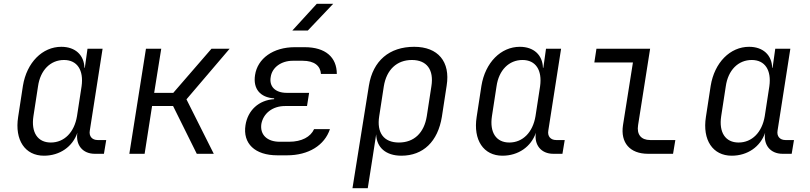

<svg xmlns="http://www.w3.org/2000/svg" viewBox="-20 -805 4240 1005"><path d="M210 10C293 10 360 -37 385 -110C375 -47 412 0 476 0H524L536 -72H491C462 -72 445 -92 450 -121L517 -550H438L424 -450H422C420 -517 374 -560 301 -560C202 -560 120 -478 100 -356L75 -193C56 -72 111 10 210 10ZM246 -59C177 -59 142 -112 155 -197L179 -353C191 -438 244 -491 315 -491C384 -491 419 -438 407 -353L383 -197C369 -112 316 -59 246 -59Z M657 0H737L776 -250H886L1010 0H1099L956 -285L1182 -550H1087L887 -319H787L824 -550H744Z M1510 -645H1591L1724 -785H1638ZM1482 8C1596 8 1679 -45 1707 -129H1624C1606 -89 1560 -63 1493 -63H1444C1378 -63 1340 -100 1348 -156C1358 -211 1406 -250 1472 -250H1587L1598 -319H1481C1421 -319 1388 -352 1397 -402C1404 -452 1452 -487 1513 -487H1564C1626 -487 1657 -460 1660 -418H1743C1743 -505 1684 -558 1575 -558H1523C1410 -558 1328 -499 1315 -412C1304 -341 1341 -295 1415 -290V-286C1334 -281 1277 -227 1265 -150C1250 -54 1314 8 1432 8Z M1825 180H1905L1931 15L1949 -102C1951 -33 2000 10 2081 10C2195 10 2272 -64 2293 -194L2318 -357C2338 -482 2273 -560 2148 -560C2018 -560 1932 -487 1911 -357ZM2068 -59C1989 -59 1951 -110 1965 -197L1989 -353C2003 -440 2057 -491 2136 -491C2214 -491 2252 -440 2238 -353L2214 -197C2200 -109 2147 -59 2068 -59Z M2610 10C2693 10 2760 -37 2785 -110C2775 -47 2812 0 2876 0H2924L2936 -72H2891C2862 -72 2845 -92 2850 -121L2917 -550H2838L2824 -450H2822C2820 -517 2774 -560 2701 -560C2602 -560 2520 -478 2500 -356L2475 -193C2456 -72 2511 10 2610 10ZM2646 -59C2577 -59 2542 -112 2555 -197L2579 -353C2591 -438 2644 -491 2715 -491C2784 -491 2819 -438 2807 -353L2783 -197C2769 -112 2716 -59 2646 -59Z M3372 0H3503L3515 -72H3383C3336 -72 3312 -101 3320 -150L3383 -550H3102L3091 -478H3293L3241 -150C3227 -58 3277 0 3372 0Z M3810 10C3893 10 3960 -37 3985 -110C3975 -47 4012 0 4076 0H4124L4136 -72H4091C4062 -72 4045 -92 4050 -121L4117 -550H4038L4024 -450H4022C4020 -517 3974 -560 3901 -560C3802 -560 3720 -478 3700 -356L3675 -193C3656 -72 3711 10 3810 10ZM3846 -59C3777 -59 3742 -112 3755 -197L3779 -353C3791 -438 3844 -491 3915 -491C3984 -491 4019 -438 4007 -353L3983 -197C3969 -112 3916 -59 3846 -59Z"/></svg>

Font: JetBrains Mono Light
Style: Italic
Weight: 336
Italic angle: -9°
Monospace: yes
Designer: Philipp Nurullin, Konstantin Bulenkov
Foundry: JetBrains
Version: Version 2.305